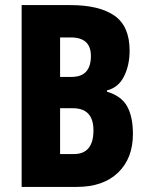

<svg xmlns="http://www.w3.org/2000/svg" viewBox="-20 -734 585 754"><path d="M256 -714Q370 -714 429.5 -672.5Q489 -631 489 -535Q489 -478 467 -434Q445 -390 400 -379V-374Q457 -357 479.5 -316Q502 -275 502 -208Q502 -112 443.5 -56Q385 0 282 0H65V-714ZM261 -432Q337 -432 337 -514Q337 -587 258 -587H216V-432ZM216 -309V-129H270Q347 -129 347 -222Q347 -309 266 -309Z"/></svg>

Font: Noto Sans Malayalam ExtraCondensed ExtraBold
Style: Regular
Weight: 800
Width: 2
Designer: Jelle Bosma - Monotype Design Team
Foundry: Monotype Imaging Inc.
Version: Version 2.104; ttfautohint (v1.8.4.7-5d5b)